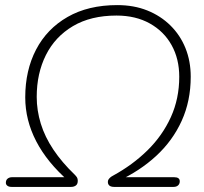

<svg xmlns="http://www.w3.org/2000/svg" viewBox="-20 -733 800 753"><path d="M25 0Q15 0 9 -4.5Q3 -9 3 -16Q3 -27 10 -32.5Q17 -38 27 -38H252L250 -22Q165 -96 122 -179Q79 -262 79 -351Q79 -457 121.5 -538.5Q164 -620 245 -666.5Q326 -713 440 -713Q505 -713 557.5 -692Q610 -671 648.5 -633Q687 -595 707.5 -544Q728 -493 728 -432Q728 -337 692.5 -259Q657 -181 592.5 -121.5Q528 -62 441 -22L442 -38H663Q674 -38 679.5 -34Q685 -30 685 -22Q685 -12 678.5 -6Q672 0 661 0H427Q420 0 414.5 -2Q409 -4 406 -8.5Q403 -13 403 -19Q403 -25 405.5 -29Q408 -33 412.5 -37Q417 -41 423 -44Q500 -86 558.5 -143.5Q617 -201 650 -273.5Q683 -346 683 -432Q683 -502 653 -556Q623 -610 567.5 -641Q512 -672 437 -672Q336 -672 266 -630.5Q196 -589 160 -517Q124 -445 124 -353Q124 -300 140 -248Q156 -196 189.5 -146Q223 -96 273 -48Q279 -42 282 -37Q285 -32 285 -24Q285 -11 277.5 -5.5Q270 0 259 0Z"/></svg>

Font: Nunito ExtraLight
Style: Italic
Weight: 200
Italic angle: -9°
Designer: Vernon Adams
Foundry: Vernon Adams
Version: Version 3.602